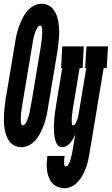

<svg xmlns="http://www.w3.org/2000/svg" viewBox="-42 -763 586 1006"><path d="M70 8Q51 8 35 0.5Q19 -7 8 -21.5Q-3 -36 -9 -53Q-15 -70 -18 -88.5Q-21 -107 -21.5 -125.5Q-22 -144 -21 -163Q-20 -182 -18 -201Q-16 -220 -13 -240L38 -545Q41 -565 46 -586Q51 -607 58.5 -627Q66 -647 76 -667.5Q86 -688 100.5 -705Q115 -722 135 -732.5Q155 -743 176 -743Q195 -743 211 -735.5Q227 -728 238 -713.5Q249 -699 255 -682Q261 -665 264 -646.5Q267 -628 268 -609.5Q269 -591 267.5 -572Q266 -553 264 -534Q262 -515 259 -495L208 -190Q205 -170 200 -149Q195 -128 187.5 -108Q180 -88 170 -67.5Q160 -47 145.5 -30Q131 -13 111 -2.5Q91 8 70 8ZM78 -106Q83 -106 87.5 -111Q92 -116 95 -121.5Q98 -127 100 -132Q102 -137 104 -142.5Q106 -148 107.5 -153.5Q109 -159 110.5 -164.5Q112 -170 113.5 -175.5Q115 -181 115.5 -186.5Q116 -192 117.5 -198Q119 -204 120 -209L171 -514Q172 -520 172.5 -526Q173 -532 174 -538Q175 -544 176 -550.5Q177 -557 177.5 -563Q178 -569 178.5 -575Q179 -581 179 -587Q179 -593 179 -599Q179 -605 178.5 -611Q178 -617 176 -623Q174 -629 168 -629Q163 -629 158.5 -624Q154 -619 151 -613.5Q148 -608 146 -603Q144 -598 142 -592.5Q140 -587 138.5 -581.5Q137 -576 135.5 -570.5Q134 -565 132.5 -559.5Q131 -554 130.5 -548.5Q130 -543 129 -537Q128 -531 127 -526L76 -221Q75 -215 74 -209Q73 -203 72 -197Q71 -191 70.5 -184.5Q70 -178 69 -172Q68 -166 67.5 -160Q67 -154 67 -148Q67 -142 67 -136Q67 -130 67.5 -124Q68 -118 70 -112Q72 -106 78 -106ZM297 223Q278 223 260.5 216Q243 209 231.5 196Q220 183 213.5 166Q207 149 204.5 130Q202 111 203 92Q204 73 206 54H297Q296 59 295 64Q294 69 294 74Q294 79 294 84Q294 89 294 94Q294 99 296 104Q298 109 303 109Q309 109 313 103.5Q317 98 320 92Q323 86 325 80.5Q327 75 328.5 69Q330 63 331.5 57Q333 51 334.5 45Q336 39 337 33Q338 27 339 21L352 -58Q347 -47 341 -36Q335 -25 326.5 -15Q318 -5 307 1.5Q296 8 284 8Q271 8 262.5 -0.5Q254 -9 250 -21Q246 -33 244 -45Q242 -57 241 -70Q240 -83 240.5 -95.5Q241 -108 241.5 -121Q242 -134 243 -147Q244 -160 246 -173Q248 -186 250 -199Q252 -212 254 -225L284 -406H278L284 -520H397L391 -406H375L342 -206Q341 -201 340 -195.5Q339 -190 338.5 -185Q338 -180 337.5 -174.5Q337 -169 336 -164Q335 -159 334.5 -153.5Q334 -148 334 -143Q334 -138 334 -132.5Q334 -127 334 -122Q334 -117 335 -111.5Q336 -106 341 -106Q346 -106 350 -110.5Q354 -115 356 -120Q358 -125 360 -129.5Q362 -134 364 -139Q366 -144 366.5 -149Q367 -154 368.5 -158.5Q370 -163 370.5 -168Q371 -173 372 -178L410 -406H404L411 -520H524L517 -406H501L427 40Q424 59 419.5 78.5Q415 98 408 117Q401 136 391.5 154Q382 172 368 188Q354 204 335 213.5Q316 223 297 223Z"/></svg>

Font: Iosevka Curly Slab Heavy
Style: Italic
Weight: 900
Italic angle: -9°
Monospace: yes
Designer: Belleve Invis
Foundry: Belleve Invis
Version: Version 22.1.2; ttfautohint (v1.8.4)